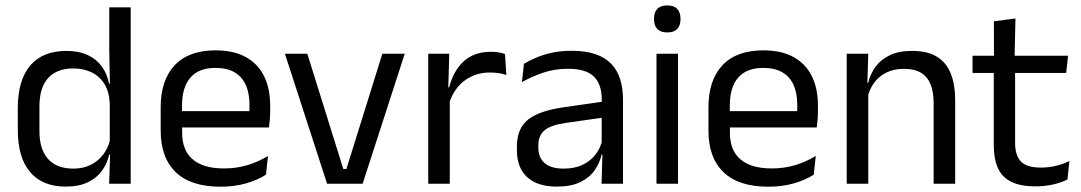

<svg xmlns="http://www.w3.org/2000/svg" viewBox="-20 -690 4060 721"><path d="M226.9 10.7Q139.1 10.7 93 -43.9Q46.8 -98.6 46.8 -202.9V-283.6Q46.8 -388.7 93.4 -443.8Q140 -498.9 230.4 -498.9Q275.3 -498.9 308.4 -483.7Q341.5 -468.5 362 -440.9Q382.5 -413.4 389.3 -375.9H416.1L392.2 -301.3Q390.3 -344.6 372.6 -373.8Q354.8 -403 324.6 -418Q294.5 -433 255.3 -433Q193.7 -433 160.9 -397.1Q128.1 -361.2 128.1 -291.1V-197.8Q128.1 -128.8 160.7 -92.8Q193.3 -56.8 255.6 -56.8Q292.7 -56.8 321.1 -71.2Q349.6 -85.6 368.4 -110.8Q387.2 -136 393.8 -168L413.8 -109.9H390.2Q383 -76.8 363.3 -49.3Q343.6 -21.8 310.2 -5.6Q276.8 10.7 226.9 10.7ZM389.9 0 393.6 -117.9 392.2 -143.9V-348.1L392.7 -365L390.3 -503.5V-662.5H470.8V0Z M808.1 11.1Q696.6 11.1 640 -43.4Q583.4 -97.8 583.4 -199.7V-286.6Q583.4 -389.4 636.1 -445.1Q688.7 -500.9 789.5 -500.9Q857.4 -500.9 903.1 -475.7Q948.7 -450.4 971.7 -403.9Q994.6 -357.4 994.6 -293V-274.8Q994.6 -259.1 993.4 -243Q992.2 -226.9 990 -211.4H915.7Q916.5 -235.6 916.7 -257.1Q916.9 -278.6 916.9 -296.4Q916.9 -341 902.6 -371.8Q888.4 -402.6 860.2 -418.8Q831.9 -435 789.5 -435Q726.4 -435 695 -398.5Q663.6 -362.1 663.6 -294.1V-247.4L664 -237.5V-190.8Q664 -160.4 673 -135.9Q682 -111.3 701.1 -93.8Q720.3 -76.2 750 -66.8Q779.8 -57.5 821.2 -57.5Q868.3 -57.5 909.3 -70Q950.3 -82.6 986.4 -104.2L978.8 -34Q946.6 -13.5 903.4 -1.2Q860.3 11.1 808.1 11.1ZM626.1 -211.4V-272.7H972.9V-211.4Z M1280.8 -55.4 1415.8 -488.2H1499.9L1341.7 0H1208.3L1049.9 -488.2H1134L1269.2 -55.4Z M1665.2 -298.3 1646.7 -360.9 1666.7 -361.9Q1682.4 -424 1721.4 -459.8Q1760.4 -495.6 1824.9 -495.6Q1841.2 -495.6 1853.9 -493.1Q1866.6 -490.6 1876.4 -487.2L1881.4 -408.3Q1869.2 -412.7 1853.8 -415.2Q1838.4 -417.7 1820.2 -417.7Q1765 -417.7 1724.2 -387.1Q1683.5 -356.6 1665.2 -298.3ZM1588.1 0V-488.2H1667L1663 -344L1669 -338V0Z M2238.9 0 2242.5 -118.6 2239.4 -131.1V-286.5L2239.8 -314.9Q2239.8 -374.3 2209.7 -403Q2179.5 -431.7 2113.9 -431.7Q2061.7 -431.7 2017.9 -416.5Q1974.1 -401.3 1939.9 -381.5L1947.5 -450.4Q1966.6 -462 1992.9 -473.3Q2019.2 -484.7 2052.8 -492Q2086.4 -499.3 2126.8 -499.3Q2179.3 -499.3 2216.1 -486.6Q2252.9 -473.9 2275.7 -449.9Q2298.5 -425.8 2309 -392Q2319.5 -358.1 2319.5 -316.2V0ZM2070.9 10.7Q1998.4 10.7 1959.8 -24.6Q1921.1 -60 1921.1 -125.7V-140Q1921.1 -207.4 1962.8 -240.7Q2004.5 -274.1 2095.7 -286.9L2250 -309.2L2254.4 -249.8L2105.5 -228.6Q2049.7 -220.7 2025.7 -201.4Q2001.6 -182 2001.6 -144.5V-136.6Q2001.6 -97.9 2025.4 -77.4Q2049.2 -56.8 2096.6 -56.8Q2138.4 -56.8 2168.4 -71.4Q2198.4 -86 2216.9 -110.5Q2235.5 -135.1 2242 -165.2L2254.7 -109.8H2239.2Q2232.1 -77.8 2212.8 -50.3Q2193.6 -22.8 2159 -6.1Q2124.4 10.7 2070.9 10.7Z M2445.2 0V-488.2H2526.1V0ZM2485.7 -568.2Q2460.7 -568.2 2448.3 -581.2Q2435.9 -594.3 2435.9 -617.7V-620.2Q2435.9 -643.5 2448.3 -656.6Q2460.7 -669.6 2485.7 -669.6Q2510.7 -669.6 2523 -656.6Q2535.4 -643.5 2535.4 -620.2V-617.7Q2535.4 -593.9 2523 -581Q2510.7 -568.2 2485.7 -568.2Z M2865.1 11.1Q2753.6 11.1 2697 -43.4Q2640.4 -97.8 2640.4 -199.7V-286.6Q2640.4 -389.4 2693.1 -445.1Q2745.7 -500.9 2846.5 -500.9Q2914.4 -500.9 2960.1 -475.7Q3005.7 -450.4 3028.7 -403.9Q3051.6 -357.4 3051.6 -293V-274.8Q3051.6 -259.1 3050.4 -243Q3049.2 -226.9 3047 -211.4H2972.7Q2973.5 -235.6 2973.7 -257.1Q2973.9 -278.6 2973.9 -296.4Q2973.9 -341 2959.6 -371.8Q2945.4 -402.6 2917.2 -418.8Q2888.9 -435 2846.5 -435Q2783.4 -435 2752 -398.5Q2720.6 -362.1 2720.6 -294.1V-247.4L2721 -237.5V-190.8Q2721 -160.4 2730 -135.9Q2739 -111.3 2758.1 -93.8Q2777.3 -76.2 2807 -66.8Q2836.8 -57.5 2878.2 -57.5Q2925.3 -57.5 2966.3 -70Q3007.3 -82.6 3043.4 -104.2L3035.8 -34Q3003.6 -13.5 2960.4 -1.2Q2917.3 11.1 2865.1 11.1ZM2683.1 -211.4V-272.7H3029.9V-211.4Z M3486 0V-303.7Q3486 -343 3475.2 -371.5Q3464.5 -399.9 3440.2 -415.7Q3415.8 -431.4 3374.1 -431.4Q3335.6 -431.4 3307.3 -417Q3279 -402.5 3261.5 -377.8Q3244 -353 3237 -321.5L3222.5 -378.9H3240.2Q3247.8 -412.1 3267.8 -439.3Q3287.8 -466.5 3321.6 -482.7Q3355.4 -498.9 3404.5 -498.9Q3462.7 -498.9 3498.2 -477.1Q3533.8 -455.2 3550.3 -413.8Q3566.9 -372.3 3566.9 -312.6V0ZM3159.6 0V-488.2H3240.5L3236.9 -371.1L3240.5 -366.3V0Z M3868.4 9.8Q3812 9.8 3777.6 -7.2Q3743.2 -24.2 3727.5 -58.6Q3711.8 -93 3711.8 -144.6V-452.3H3791.9V-153.9Q3791.9 -105.9 3813.9 -83.3Q3835.9 -60.7 3888.1 -60.7Q3917.5 -60.7 3944.8 -67.1Q3972.1 -73.5 3995.8 -85.5L3988.6 -16.1Q3964.8 -3.9 3933.4 3Q3901.9 9.8 3868.4 9.8ZM3632.1 -416.2V-480.8H3990.9L3983.7 -416.2ZM3712.6 -473.1 3712.2 -610.1 3793.3 -620.7 3789.9 -473.1Z"/></svg>

Font: Anek Gujarati Medium
Style: Regular
Weight: 500
Designer: Mrunmayee Ghaisas (Gujarati), Yesha Goshar (Latin)
Foundry: Ek Type
Version: Version 1.003